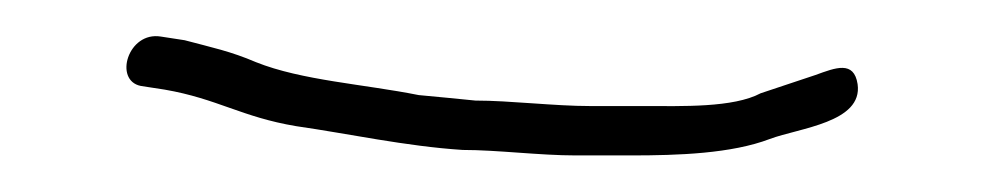

<svg xmlns="http://www.w3.org/2000/svg" viewBox="-20 -30 544 105"><path d="M295 55H325C351 55 380 54 401 46C417 40 452 37 449 16C447 3 437 7 426 11L414 15L396 21C381 29 353 28 332 28H303C283 28 259 25 240 25C230 24 220 23 209 22C179 16 145 14 120 4C106 -2 96 -4 81 -8L68 -10C50 -13 42 14 57 17L70 19C99 24 112 34 142 39C170 43 202 50 233 52C252 52 275 55 295 55Z"/></svg>

Font: Electronic
Style: LtIt
Weight: 300
Version: Version 1.011